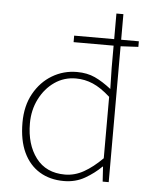

<svg xmlns="http://www.w3.org/2000/svg" viewBox="-53 -766 645 822"><g transform="rotate(5 270.0 -355.0)"><path d="M252 12Q192 12 147.5 -15Q103 -42 78.5 -94Q54 -146 54 -222Q54 -294 83.5 -347Q113 -400 161.5 -429Q210 -458 268 -458Q312 -458 345.5 -442.5Q379 -427 416 -398L414 -488V-722H444V0H418L414 -64H412Q382 -34 342 -11Q302 12 252 12ZM254 -16Q296 -16 335 -38Q374 -60 414 -100V-364Q374 -400 339 -415Q304 -430 266 -430Q215 -430 174.5 -402Q134 -374 110 -326.5Q86 -279 86 -222Q86 -131 129.5 -73.5Q173 -16 254 -16ZM242 -584V-612H520V-588L444 -584Z"/></g></svg>

Font: Source Sans Variable
Style: Regular
Weight: 200
Designer: Paul D. Hunt
Foundry: Adobe Systems Incorporated
Version: Version 3.006;hotconv 1.0.111;makeotfexe 2.5.65597